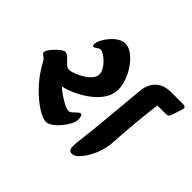

<svg xmlns="http://www.w3.org/2000/svg" viewBox="-143 -846 1083 1083"><g transform="rotate(45 399.0 -304.0)"><path d="M302 -1Q280 -1 248.5 -18.5Q217 -36 181 -66.5Q145 -97 112 -137Q79 -177 54 -223Q44 -242 35 -249Q26 -256 20.5 -259.5Q15 -263 15 -271Q15 -280 24.5 -294Q34 -308 48 -322.5Q62 -337 76 -347.5Q90 -358 99 -358Q115 -358 128.5 -344Q142 -330 156 -315.5Q170 -301 186 -301Q201 -301 224.5 -310Q248 -319 271.5 -333.5Q295 -348 310.5 -366.5Q326 -385 326 -403Q326 -421 315.5 -439.5Q305 -458 289 -473.5Q273 -489 257.5 -498.5Q242 -508 232 -508Q222 -508 211 -499Q200 -490 192 -490Q184 -490 184 -502Q184 -519 195 -541Q206 -563 224 -583.5Q242 -604 263.5 -617.5Q285 -631 305 -631Q334 -631 361.5 -610.5Q389 -590 412 -558Q435 -526 448.5 -489Q462 -452 462 -419Q462 -380 441.5 -347Q421 -314 389.5 -288Q358 -262 324 -244Q290 -226 262.5 -216.5Q235 -207 224 -207Q231 -199 247.5 -186.5Q264 -174 283.5 -162Q303 -150 320 -142Q337 -134 346 -134Q357 -134 368.5 -144Q380 -154 390.5 -164Q401 -174 407 -174Q416 -174 419 -162Q422 -150 422 -140Q422 -121 409.5 -97.5Q397 -74 378.5 -52Q360 -30 339.5 -15.5Q319 -1 302 -1ZM532 23Q515 23 510 10Q505 -3 506 -22.5Q507 -42 510 -61Q517 -120 522 -169.5Q527 -219 531.5 -267Q536 -315 541 -371Q546 -427 553 -500Q558 -556 591.5 -587.5Q625 -619 683 -619H776Q804 -619 797 -597L775 -530Q770 -514 760 -512.5Q750 -511 726 -511H681Q680 -503 674.5 -458.5Q669 -414 662.5 -341.5Q656 -269 650 -175Q648 -146 637 -112Q626 -78 608.5 -47.5Q591 -17 571 3Q551 23 532 23Z"/></g></svg>

Font: Alkatra SemiBold
Style: Regular
Weight: 600
Designer: Suman Bhandary
Version: Version 1.100;gftools[0.9.22]